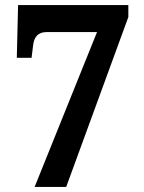

<svg xmlns="http://www.w3.org/2000/svg" viewBox="-20 -734 565 754"><path d="M116 0H240L484 -667V-714H51L46 -507H104L110 -556C114 -590 130 -608 163 -608H361Z"/></svg>

Font: Noto Serif Georgian SemiCondensed Bold
Style: Regular
Weight: 700
Width: 4
Designer: Monotype Design Team, Akaki Razmadze
Foundry: Google LLC
Version: Version 2.003